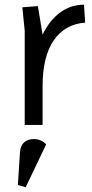

<svg xmlns="http://www.w3.org/2000/svg" viewBox="-20 -531 392 816"><path d="M85 0V-400L75 -500L141 -505L161 -384Q190 -444 235 -477.5Q280 -511 337 -511L342 -435Q255 -428 208 -359Q161 -290 161 -164V0ZM89 265 56 255 65 115Q67 88 82.5 74Q98 60 124 60Q140 60 154.5 66.5Q169 73 176 83Z"/></svg>

Font: Imprima
Style: Regular
Weight: 400
Designer: Eduardo Tunni
Foundry: Eduardo Tunni
Version: Version 1.002; ttfautohint (v1.8.4.7-5d5b);gftools[0.9.23]